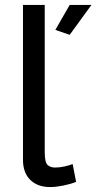

<svg xmlns="http://www.w3.org/2000/svg" viewBox="-20 -750 390 777"><path d="M73 -730H161V-135Q161 -92 173 -82Q185 -72 202 -72Q223 -72 242 -76.5Q261 -81 274 -86L288 -14Q266 -5 236 1Q206 7 183 7Q132 7 102.5 -22Q73 -51 73 -103ZM262 -609 204 -629 262 -730H350Z"/></svg>

Font: YasnoRaleway Medium
Style: Regular
Weight: 500
Designer: Matt McInerney, Pablo Impallari, Rodrigo Fuenzalida
Foundry: Matt McInerney, Pablo Impallari, Rodrigo Fuenzalida
Version: Version 4.026